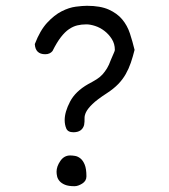

<svg xmlns="http://www.w3.org/2000/svg" viewBox="-20 -628 584 662"><path d="M444 -456Q438 -432 431 -411.5Q424 -391 413.5 -372.5Q403 -354 387.5 -338Q372 -322 349 -307Q315 -285 299 -269.5Q283 -254 277 -242Q271 -230 271.5 -219.5Q272 -209 270 -197Q263 -172 233 -172Q214 -172 208.5 -185Q203 -198 203 -214Q203 -242 221.5 -277.5Q240 -313 284 -338Q301 -347 313 -354.5Q325 -362 333.5 -371.5Q342 -381 349 -392.5Q356 -404 362 -421Q370 -440 373 -446.5Q376 -453 376 -456Q376 -477 365.5 -493.5Q355 -510 340 -521.5Q325 -533 308 -538.5Q291 -544 278 -544Q261 -544 246.5 -540.5Q232 -537 218 -527.5Q204 -518 190 -500Q176 -482 161 -452Q152 -441 136 -441Q102 -441 100 -476Q118 -523 142.5 -549.5Q167 -576 192.5 -589Q218 -602 241.5 -605Q265 -608 280 -608Q326 -608 355 -595Q384 -582 401.5 -561Q419 -540 428 -512.5Q437 -485 444 -456ZM278 -20Q278 -4 263.5 5Q249 14 237 14Q216 14 204 9Q192 4 185.5 -3.5Q179 -11 177 -19.5Q175 -28 175 -36Q175 -54 188 -73Q201 -92 222 -92Q229 -92 238.5 -90.5Q248 -89 257 -82Q266 -75 272 -60.5Q278 -46 278 -20Z"/></svg>

Font: Gaegu
Style: Regular
Weight: 400
Designer: JIKJI
Foundry: JIKJI
Version: Version 1.00